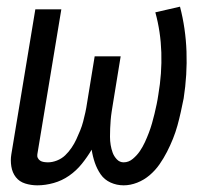

<svg xmlns="http://www.w3.org/2000/svg" viewBox="-20 -548 634 576"><path d="M92 8Q73 8 55.5 2.5Q38 -3 27.5 -16.5Q17 -30 14 -48.5Q11 -67 14 -85L86 -520H164L92 -85Q91 -79 93.5 -74Q96 -69 100.5 -66Q105 -63 111.5 -62Q118 -61 124 -61Q137 -61 151 -66.5Q165 -72 175.5 -82Q186 -92 194.5 -104.5Q203 -117 209 -130Q215 -143 220.5 -156.5Q226 -170 229.5 -183.5Q233 -197 236 -210.5Q239 -224 241 -238L264 -379H342L319 -238Q317 -226 315 -213Q313 -200 312 -187.5Q311 -175 310.5 -162.5Q310 -150 310 -137.5Q310 -125 312 -113Q314 -101 318 -90Q322 -79 330.5 -70Q339 -61 351 -61Q366 -61 378.5 -71.5Q391 -82 399.5 -94.5Q408 -107 414.5 -121Q421 -135 426.5 -149.5Q432 -164 436 -178Q440 -192 443.5 -206.5Q447 -221 450 -235.5Q453 -250 455 -264Q466 -328 464 -390.5Q462 -453 446 -511L520 -528Q537 -463 539.5 -393.5Q542 -324 531 -253Q527 -233 522.5 -212.5Q518 -192 512.5 -172Q507 -152 499 -132Q491 -112 481 -92.5Q471 -73 458.5 -55Q446 -37 429 -22.5Q412 -8 391.5 0Q371 8 351 8Q330 8 311.5 -0.5Q293 -9 282 -25Q271 -41 264.5 -60Q258 -79 255 -99Q242 -77 225.5 -56.5Q209 -36 187.5 -21Q166 -6 141 1Q116 8 92 8Z"/></svg>

Font: Iosevka QP
Style: Italic
Weight: 400
Italic angle: -9°
Designer: Belleve Invis
Foundry: Belleve Invis
Version: Version 20.0.0; ttfautohint (v1.8.4)